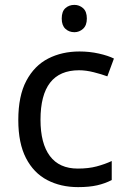

<svg xmlns="http://www.w3.org/2000/svg" viewBox="-20 -757 520 787"><path d="M300 10Q229 10 173.5 -19Q118 -48 86.5 -109Q55 -170 55 -265Q55 -364 88 -426Q121 -488 177.5 -517Q234 -546 306 -546Q347 -546 385 -537.5Q423 -529 447 -517L420 -444Q396 -453 364 -461Q332 -469 304 -469Q146 -469 146 -266Q146 -169 184.5 -117.5Q223 -66 299 -66Q343 -66 376.5 -75Q410 -84 438 -97V-19Q411 -5 378.5 2.5Q346 10 300 10ZM285 -737Q305 -737 320.5 -723.5Q336 -710 336 -681Q336 -653 320.5 -639Q305 -625 285 -625Q263 -625 248 -639Q233 -653 233 -681Q233 -710 248 -723.5Q263 -737 285 -737Z"/></svg>

Font: Noto Sans Old Hungarian
Style: Regular
Weight: 400
Designer: Monotype Design Team
Foundry: Monotype Imaging Inc.
Version: Version 2.005; ttfautohint (v1.8.4.7-5d5b)